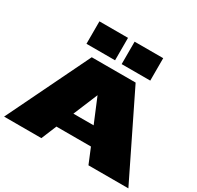

<svg xmlns="http://www.w3.org/2000/svg" viewBox="-207 -1269 1554 1512"><g transform="rotate(30 570.0 -512.5)"><path d="M345 0 402 -138H716L773 0H1136L769 -750H370L6 0ZM281 -1025V-821H541V-1025ZM601 -1025V-821H861V-1025ZM467 -293 559 -514 651 -293Z"/></g></svg>

Font: Mattone Black
Style: Regular
Weight: 900
Width: 6
Designer: Nunzio Mazzaferro
Foundry: Collletttivo
Version: Version 2.000;Glyphs 3.2 (3217)